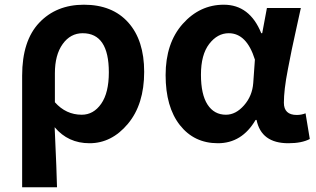

<svg xmlns="http://www.w3.org/2000/svg" viewBox="-20 -594 1343 815"><path d="M74 201V-273Q74 -421 146.5 -497.5Q219 -574 336 -574Q457 -574 524.5 -498.5Q592 -423 592 -289Q592 -151 523 -68.5Q454 14 360 14Q269 14 212 -54Q221 143 222 201ZM327 -107Q377 -107 409.5 -153.5Q442 -200 442 -287Q442 -453 331 -453Q279 -453 246 -407Q213 -361 213 -283V-160Q260 -107 327 -107Z M905 14Q804 14 743.5 -63Q683 -140 683 -275Q683 -411 755.5 -492.5Q828 -574 930 -574Q1040 -574 1089 -453H1093L1113 -560H1257Q1253 -540 1239 -478Q1225 -416 1218.5 -383.5Q1212 -351 1202.5 -302.5Q1193 -254 1189 -219Q1185 -184 1185 -158Q1185 -106 1240 -106Q1259 -106 1277 -113L1295 -4Q1261 14 1204 14Q1089 14 1069 -85H1065Q1007 14 905 14ZM939 -107Q981 -107 1016 -147Q1051 -187 1055 -242L1062 -341Q1027 -453 951 -453Q903 -453 868 -407.5Q833 -362 833 -277Q833 -193 861 -150Q889 -107 939 -107Z"/></svg>

Font: Noto Sans Korean Bold
Style: Bold
Weight: 700
Designer: Ryoko NISHIZUKA  (kana & ideographs); Paul D. Hunt (Latin, Greek & Cyrillic); Wenlong ZHANG  (bopomofo); Sandoll Communi
Foundry: Adobe Systems Incorporated
Version: Version 1.000;PS 1;hotconv 1.0.78;makeotf.lib2.5.61930